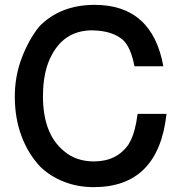

<svg xmlns="http://www.w3.org/2000/svg" viewBox="-20 -749 762 791"><path d="M534 -476Q519 -554 487 -584Q467 -602 436 -612.5Q405 -623 360 -624Q247 -624 193 -522Q157 -456 157 -352Q157 -198 243 -127Q293 -84 367 -84Q462 -84 511 -156Q511 -157 512 -159Q514 -163 516 -166Q537 -204 547 -280H666Q633 22 366 22Q300 22 243 -0.5Q186 -23 145 -63Q95 -117 68 -190Q41 -263 41 -351Q41 -435 69.5 -510Q98 -585 141 -639Q183 -683 240.5 -706Q298 -729 370 -729Q607 -729 653 -476Z"/></svg>

Font: Ekushey Bangla
Style: Bold
Weight: 700
Designer: Al Mamun Sumon
Foundry: Al Mamun Sumon
Version: Version 1.0